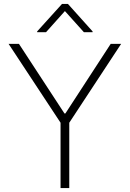

<svg xmlns="http://www.w3.org/2000/svg" viewBox="-20 -949 655 969"><path d="M23.4 -727.5H75.7L305.2 -376.5H310.1L538.6 -727.5H591.3L329.6 -329.6V0H285.6V-329.6ZM403.3 -786.6 307.6 -893.1 212.4 -786.6H167.5V-790.5L293 -929.2H322.8L447.3 -790.5V-786.6Z"/></svg>

Font: Inter Tight ExtraLight
Style: Regular
Weight: 250
Designer: Rasmus Andersson
Foundry: rsms
Version: Version 3.004